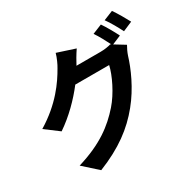

<svg xmlns="http://www.w3.org/2000/svg" viewBox="-199 -1077 1397 1380"><g transform="rotate(-30 500.0 -387.5)"><path d="M897 -864 818 -832C846 -794 878 -736 899 -694L978 -728C960 -763 923 -827 897 -864ZM543 -757 396 -805C387 -771 366 -725 351 -701C302 -615 214 -485 39 -379L151 -295C250 -362 337 -450 404 -537H685C669 -463 611 -342 543 -265C455 -165 344 -78 140 -17L258 89C446 14 566 -77 661 -194C752 -305 809 -438 836 -527C844 -552 858 -580 869 -599L784 -651L858 -682C840 -719 804 -783 779 -819L700 -787C725 -751 753 -698 773 -658L766 -662C744 -655 710 -650 679 -650H479L482 -655C493 -677 519 -722 543 -757Z"/></g></svg>

Font: Noto Sans Mono CJK HK
Style: Bold
Weight: 700
Designer: Ryoko NISHIZUKA 西塚涼子 (kana, bopomofo & ideographs); Paul D. Hunt (Latin, Greek & Cyrillic); Sandoll Communications 산돌커뮤니
Foundry: Adobe
Version: Version 2.004;hotconv 1.0.118;makeotfexe 2.5.65603